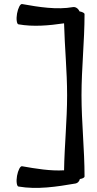

<svg xmlns="http://www.w3.org/2000/svg" viewBox="-20 -870 477 947"><path d="M71 50C163 66 260 51 353 35C363 33 371 25 374 13C388 11 397 6 397 0C397 -133 382 -267 382 -400C382 -533 397 -667 397 -800C397 -806 387 -811 372 -814C366 -828 353 -837 340 -835C261 -821 172 -835 89 -850C80 -852 69 -830 64 -803C59 -775 63 -751 71 -750C145 -737 221 -744 296 -755C299 -637 311 -519 311 -400C311 -277 298 -153 296 -30C229 -26 157 -38 89 -50C80 -52 69 -30 64 -3C59 25 63 49 71 50Z"/></svg>

Font: Nupuram Medium
Style: Regular
Weight: 500
Designer: Santhosh Thottingal (santhosh.thottingal@gmail.com)
Foundry: SMC
Version: Version 1.000